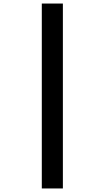

<svg xmlns="http://www.w3.org/2000/svg" viewBox="-20 -820 591 1084"><path d="M216 244V-800H335V244Z"/></svg>

Font: Noto Sans Tamil Condensed ExtraBold
Style: Regular
Weight: 800
Width: 3
Designer: Jelle Bosma - Monotype Design Team
Foundry: Monotype Imaging Inc.
Version: Version 2.004; ttfautohint (v1.8.4.7-5d5b)